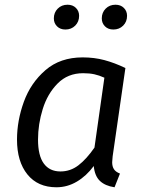

<svg xmlns="http://www.w3.org/2000/svg" viewBox="-20 -781 607 813"><path d="M511 -493 457 -119Q455 -99 455 -94Q455 -76 462.5 -64.5Q470 -53 488 -46L465 12Q425 6 403 -15Q381 -36 377 -78Q346 -36 305.5 -12Q265 12 219 12Q140 12 96 -42.5Q52 -97 52 -190Q52 -270 81 -350Q110 -430 172.5 -484Q235 -538 330 -538Q379 -538 422 -526.5Q465 -515 511 -493ZM141 -190Q141 -122 165.5 -88.5Q190 -55 236 -55Q278 -55 312 -81Q346 -107 380 -156L422 -452Q400 -462 379.5 -466.5Q359 -471 332 -471Q267 -471 224 -427.5Q181 -384 161 -319.5Q141 -255 141 -190ZM208 -703Q208 -728 224.5 -744.5Q241 -761 266 -761Q288 -761 301.5 -747.5Q315 -734 315 -714Q315 -689 298.5 -672.5Q282 -656 257 -656Q235 -656 221.5 -669.5Q208 -683 208 -703ZM411 -703Q411 -728 427.5 -744.5Q444 -761 469 -761Q491 -761 504.5 -747.5Q518 -734 518 -714Q518 -689 501.5 -672.5Q485 -656 460 -656Q438 -656 424.5 -669.5Q411 -683 411 -703Z"/></svg>

Font: FiraGO Book
Style: Italic
Weight: 350
Italic angle: -8°
Designer: bBox Type GmbH
Foundry: bBox Type GmbH
Version: Version 1.001